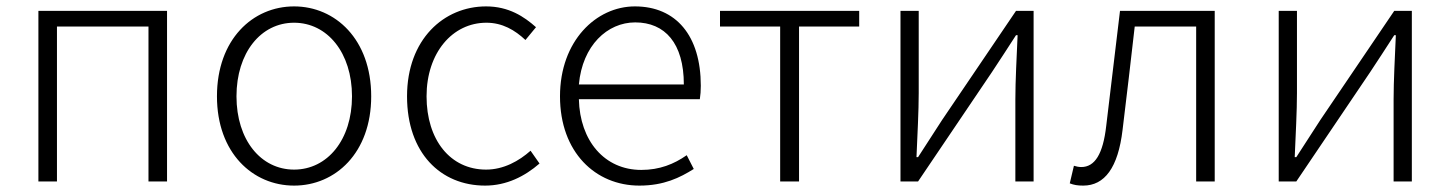

<svg xmlns="http://www.w3.org/2000/svg" viewBox="-20 -567 4532 600"><path d="M100 0H158V-484H444V0H502V-533H100Z M899 13C1028 13 1140 -89 1140 -266C1140 -444 1028 -547 899 -547C770 -547 658 -444 658 -266C658 -89 770 13 899 13ZM899 -37C795 -37 719 -130 719 -266C719 -402 795 -496 899 -496C1003 -496 1080 -402 1080 -266C1080 -130 1003 -37 899 -37Z M1496 13C1563 13 1620 -16 1666 -56L1638 -96C1602 -64 1554 -37 1499 -37C1387 -37 1313 -130 1313 -266C1313 -402 1394 -496 1500 -496C1550 -496 1589 -473 1622 -442L1655 -482C1618 -515 1570 -547 1499 -547C1367 -547 1252 -444 1252 -266C1252 -89 1357 13 1496 13Z M1978 13C2055 13 2105 -12 2148 -39L2126 -82C2086 -54 2041 -36 1984 -36C1869 -36 1792 -127 1789 -257H2167C2169 -270 2170 -284 2170 -299C2170 -455 2093 -547 1964 -547C1843 -547 1730 -439 1730 -266C1730 -91 1841 13 1978 13ZM1789 -303C1800 -425 1878 -497 1965 -497C2058 -497 2117 -432 2117 -303Z M2418 0H2477V-484H2665V-533H2230V-484H2418Z M2794 0H2849L3080 -342C3101 -374 3134 -424 3155 -457H3160C3157 -386 3153 -315 3153 -256V0H3210V-533H3155L2924 -192C2903 -159 2870 -109 2849 -76H2844C2847 -147 2851 -219 2851 -276V-533H2794Z M3365 13C3432 13 3474 -43 3488 -161C3501 -269 3514 -376 3526 -484H3718V0H3776V-533H3480C3466 -413 3451 -294 3437 -174C3427 -85 3401 -45 3359 -45C3350 -45 3343 -47 3336 -49L3323 6C3336 11 3347 13 3365 13Z M3976 0H4031L4262 -342C4283 -374 4316 -424 4337 -457H4342C4339 -386 4335 -315 4335 -256V0H4392V-533H4337L4106 -192C4085 -159 4052 -109 4031 -76H4026C4029 -147 4033 -219 4033 -276V-533H3976Z"/></svg>

Font: Noto Sans CJK Light
Style: Regular
Weight: 300
Designer: Ryoko NISHIZUKA (kana & ideographs); Paul D. Hunt (Latin, Greek & Cyrillic); Wenlong ZHANG (bopomofo); Sandoll Communica
Foundry: Adobe Systems Incorporated
Version: Version 1.000;PS 1;hotconv 1.0.78;makeotf.lib2.5.61930